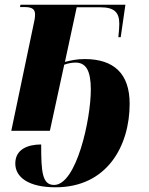

<svg xmlns="http://www.w3.org/2000/svg" viewBox="-20 -556 632 816"><path d="M216 240C436 240 531 63 531 -115C531 -244 463 -305 340 -305C305 -305 281 -299 256 -293L306 -525H407C466 -525 487 -503 487 -455C487 -443 486 -425 483 -398H493L513 -536H67L65 -526H84C118 -526 129 -516 129 -494C129 -481 126 -465 121 -444L28 0H192L253 -281C269 -287 287 -290 301 -290C346 -290 366 -255 366 -175C366 -49 305 230 210 230C159 230 155 174 155 58C102 58 45 76 45 139C45 197 101 240 216 240Z"/></svg>

Font: Noto Serif Display SemiCondensed ExtraBold
Style: Italic
Weight: 800
Width: 4
Italic angle: -12°
Designer: Monotype Design Team
Foundry: Monotype Imaging Inc.
Version: Version 2.009